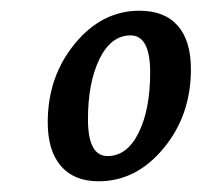

<svg xmlns="http://www.w3.org/2000/svg" viewBox="-20 -779 376 358"><path d="M240 -759Q287 -759 311.5 -731Q336 -703 336 -650Q336 -564 285 -502.5Q234 -441 164 -441Q118 -441 93.5 -469.5Q69 -498 69 -551Q69 -636 119.5 -697.5Q170 -759 240 -759ZM180.5 -488Q217 -488 238.5 -531.5Q260 -575 260 -644Q260 -713 223.5 -713Q187 -713 165.5 -669Q144 -625 144 -556.5Q144 -488 180.5 -488Z"/></svg>

Font: Andada SC
Style: Italic
Weight: 400
Italic angle: -8.29999°
Designer: Carolina Giovagnoli
Foundry: Carolina Giovagnoli
Version: Version 1.003